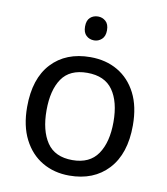

<svg xmlns="http://www.w3.org/2000/svg" viewBox="-83 -807 772 887"><g transform="rotate(10 302.5 -363.5)"><path d="M551 -269Q551 -136 483.5 -63Q416 10 301 10Q230 10 174.5 -22.5Q119 -55 87 -117.5Q55 -180 55 -269Q55 -402 122 -474Q189 -546 304 -546Q377 -546 432.5 -513.5Q488 -481 519.5 -419.5Q551 -358 551 -269ZM146 -269Q146 -174 183.5 -118.5Q221 -63 303 -63Q384 -63 422 -118.5Q460 -174 460 -269Q460 -364 422 -418Q384 -472 302 -472Q220 -472 183 -418Q146 -364 146 -269ZM306 -737Q326 -737 341.5 -723.5Q357 -710 357 -681Q357 -653 341.5 -639Q326 -625 306 -625Q284 -625 269 -639Q254 -653 254 -681Q254 -710 269 -723.5Q284 -737 306 -737Z"/></g></svg>

Font: Noto IKEA Simplified Chinese
Style: Regular
Weight: 400
Designer: Monotype Design Team
Foundry: Monotype Imaging Inc.
Version: Version 1.100